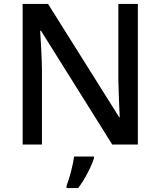

<svg xmlns="http://www.w3.org/2000/svg" viewBox="-20 -734 815 975"><path d="M680 0V-714H581V-329C582 -264 586 -181 588 -139H585L224 -714H95V0H193V-381C192 -453 187 -525 184 -578H188L550 0ZM457 70V61H356C351 104 332 174 318 209V221H377C412 175 445 109 457 70Z"/></svg>

Font: Noto Sans Medefaidrin Medium
Style: Regular
Weight: 500
Designer: Dalton Maag Ltd
Foundry: Dalton Maag Ltd
Version: Version 1.002